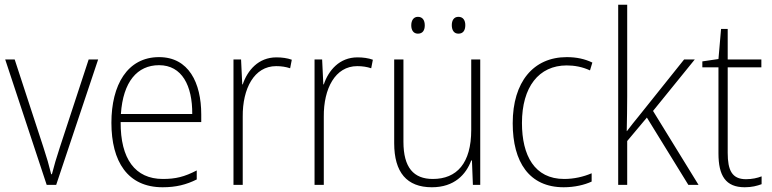

<svg xmlns="http://www.w3.org/2000/svg" viewBox="-20 -780 3256 810"><path d="M177 0H217L394 -529H354L232 -157C218 -115 208 -80 199 -45H196C187 -82 177 -117 163 -159L42 -529H2Z M651 -539C517 -539 450 -421 450 -262C450 -99 518 10 666 10C723 10 766 -1 810 -23V-61C758 -34 721 -25 667 -25C550 -25 488 -110 489 -265H829V-297C829 -431 776 -539 651 -539ZM651 -505C748 -505 792 -418 791 -299H490C499 -435 559 -505 651 -505Z M1146 -538C1070 -538 1024 -483 1004 -424H1002L997 -529H965V0H1004V-288C1003 -406 1052 -501 1145 -501C1167 -501 1186 -498 1204 -492L1211 -528C1192 -535 1169 -538 1146 -538Z M1488 -538C1412 -538 1366 -483 1346 -424H1344L1339 -529H1307V0H1346V-288C1345 -406 1394 -501 1487 -501C1509 -501 1528 -498 1546 -492L1553 -528C1534 -535 1511 -538 1488 -538Z M1715 -673C1715 -653 1724 -638 1743 -638C1763 -638 1772 -652 1772 -673C1772 -694 1763 -709 1743 -709C1724 -709 1715 -693 1715 -673ZM1886 -674C1886 -653 1895 -638 1914 -638C1934 -638 1943 -652 1943 -674C1943 -694 1934 -709 1914 -709C1895 -709 1886 -694 1886 -674ZM2006 -529H1968V-232C1968 -91 1907 -25 1806 -25C1725 -25 1682 -73 1682 -182V-529H1643V-176C1643 -53 1696 10 1802 10C1897 10 1946 -44 1968 -103H1971L1975 0H2006Z M2358 10C2404 10 2446 0 2476 -14V-49C2441 -34 2401 -25 2360 -25C2235 -25 2182 -124 2182 -261C2182 -413 2253 -504 2371 -504C2403 -504 2437 -498 2469 -483L2479 -516C2448 -531 2413 -539 2371 -539C2230 -539 2143 -434 2143 -260C2143 -96 2213 10 2358 10Z M2626 -375V-760H2588V0H2626V-185L2709 -284L2884 0H2927L2735 -312L2911 -529H2866L2674 -289C2656 -268 2643 -250 2625 -227H2624C2625 -278 2626 -324 2626 -375Z M3127 -24C3068 -24 3050 -62 3050 -135V-496H3192V-529H3050V-658H3022L3011 -531L2943 -521V-496H3011V-133C3011 -39 3041 10 3122 10C3152 10 3174 4 3193 -3V-36C3175 -29 3153 -24 3127 -24Z"/></svg>

Font: Noto Sans Lao UI SemCond ExtLt
Style: Regular
Weight: 200
Width: 4
Designer: Monotype Design Team
Foundry: Monotype Imaging Inc.
Version: Version 2.000